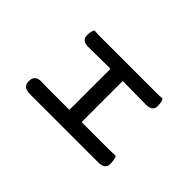

<svg xmlns="http://www.w3.org/2000/svg" viewBox="-73 -828 1146 1146"><g transform="rotate(45 500.0 -254.5)"><path d="M212 16Q151 16 153 -36Q154 -89 215 -85Q227 -84 256 -84H441Q446 -84 446 -89V-426Q446 -431 441 -431L263 -429Q202 -428 205 -478Q208 -527 222 -525Q236 -523 274 -523H734Q770 -523 785 -525Q800 -527 803 -478Q806 -428 745 -429L554 -431Q549 -431 549 -426V-89Q549 -84 554 -84H780Q818 -84 830.5 -86Q843 -88 847 -36Q851 16 790 16Z"/></g></svg>

Font: Resource Han Rounded JP Medium
Style: Regular
Weight: 500
Designer: Cyano Hao (round all glyphs); Ryoko NISHIZUKA 西塚涼子 (kana, bopomofo & ideographs); Paul D. Hunt (Latin, Greek & Cyrillic)
Foundry: Cyano Hao
Version: 0.990